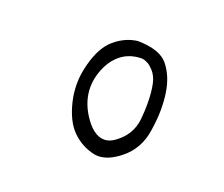

<svg xmlns="http://www.w3.org/2000/svg" viewBox="-70 -889 640 549"><g transform="rotate(20 250.0 -614.0)"><path d="M347.2 -689.5Q353 -664.6 353 -625.5Q353 -605 350.6 -581.1Q345.7 -531.7 302.7 -501Q287.1 -489.7 271.5 -489.7Q237.8 -489.7 207.5 -537.6Q183.1 -576.2 183.1 -617.2Q183.1 -644.5 194.1 -671.9Q205.1 -699.2 222.2 -715.8Q250 -744.1 293.5 -744.6Q300.3 -744.1 304.2 -742.4Q308.1 -740.7 310.1 -739.7Q312 -738.8 314 -737.8Q315.9 -736.8 317.6 -735.4Q319.3 -733.9 321.3 -732.4Q325.2 -729 330.3 -723.6Q335.4 -718.3 340.1 -709.2Q344.7 -700.2 347.2 -689.5ZM151.9 -673.3Q143.6 -642.1 143.6 -613.8Q143.6 -585.4 149.9 -559.6Q163.1 -504.9 191.2 -477.3Q219.2 -449.7 257.8 -440.9Q264.6 -439.5 271.5 -439.5Q301.8 -439.5 336.9 -467.3Q381.3 -502.4 389.6 -562Q395 -597.2 395 -625Q395 -652.8 391.6 -674.8Q384.8 -723.1 358.4 -755.9Q333.5 -786.6 266.1 -787.6Q229 -783.2 197.8 -756.8Q167 -731 151.9 -673.3Z"/></g></svg>

Font: NaikaiFont
Style: ExtraLight
Weight: 200
Version: Version 1.89